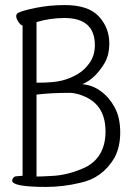

<svg xmlns="http://www.w3.org/2000/svg" viewBox="-20 -729 540 757"><path d="M162 8Q28 8 28 -17Q28 -23 33 -28.5Q38 -34 45 -34Q52 -34 69 -36V-628Q60 -631 52 -643.5Q44 -656 44 -665Q44 -674 51 -678Q67 -687 121 -698Q175 -709 236 -709Q328 -709 369.5 -664.5Q411 -620 411 -557Q411 -515 394 -483Q355 -417 304 -397Q344 -394 377.5 -369.5Q411 -345 432.5 -305Q454 -265 454 -207Q454 -150 432 -108Q384 -26 295 -8Q228 8 162 8ZM124 -33Q143 -33 178 -35Q249 -37 320 -71Q396 -112 396 -211Q396 -311 317 -347Q285 -362 256 -363Q181 -363 124 -356ZM124 -403H131Q191 -403 224.5 -411.5Q258 -420 286.5 -437Q315 -454 334.5 -483Q354 -512 354 -551Q354 -658 234 -658Q178 -658 124 -642Z"/></svg>

Font: LXGW WenKai Mono TC Light
Style: Regular
Weight: 300
Designer: LXGW / Fontworks Inc.
Foundry: LXGW / Fontworks Inc.
Version: Version 1.330